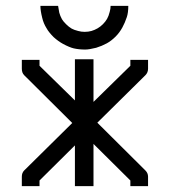

<svg xmlns="http://www.w3.org/2000/svg" viewBox="-20 -679 580 651"><path d="M117 -659H177Q179 -645 181 -636Q184 -625 190 -614Q194 -607 204 -597Q213.5 -587.5 223 -582Q231 -577.5 245 -574Q255.5 -571 267 -571Q279.5 -571 290 -574Q300.5 -577 311 -583Q320.5 -588.5 329 -597Q337.5 -605.5 343 -615Q348.5 -624.5 352 -639Q355 -649.5 355 -659H415Q415 -636 410 -621Q403.5 -601.5 395 -586Q385.5 -568.5 372 -555Q357.5 -540.5 342 -532Q325.5 -523 306 -517Q282 -511 269 -511Q247.5 -511 230 -515Q215.5 -518.5 194 -530Q177.5 -539 162 -553Q145 -570 138 -583Q127.5 -599.5 123 -619Q117 -643 117 -659ZM234 -478H297V-333.5L422 -456V-476H482V-446Q482 -433 473 -424L310 -263L473 -101Q482 -92 482 -80V-48H422V-67L297 -191V-48H234V-186L114 -67V-48H54V-80Q54 -93 62 -101L225 -262L62 -424Q54 -432 54 -446V-476H114V-456L234 -338.5Z"/></svg>

Font: 3270 Nerd Font Mono
Style: Regular
Weight: 400
Monospace: yes
Version: Version 3.0.1;Nerd Fonts 3.0.0